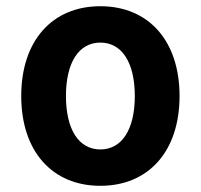

<svg xmlns="http://www.w3.org/2000/svg" viewBox="-20 -580 642 614"><path d="M300.8 14.2C455.6 14.2 554.2 -96.7 554.2 -272.9C554.2 -449.2 455.6 -560.1 300.8 -560.1C146.5 -560.1 47.9 -449.2 47.9 -272.9C47.9 -96.7 146.5 14.2 300.8 14.2ZM300.8 -102.1C232.4 -102.1 190.9 -165.5 190.9 -272.9C190.9 -380.4 232.4 -443.8 300.8 -443.8C369.6 -443.8 411.1 -380.4 411.1 -272.9C411.1 -165.5 369.6 -102.1 300.8 -102.1Z"/></svg>

Font: Hack
Style: Bold
Weight: 700
Monospace: yes
Designer: Christopher Simpkins
Foundry: Christopher Simpkins
Version: Version 2.010